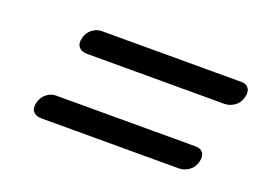

<svg xmlns="http://www.w3.org/2000/svg" viewBox="-53 -581 648 476"><g transform="rotate(20 271.5 -343.0)"><path d="M108.5 -437Q112.5 -452 124 -460.8Q135.5 -469.5 148 -469.5H517.5Q530 -469.5 536.2 -460.8Q542.5 -452 538.5 -437Q534.5 -421 522 -412.5Q509.5 -404 496.5 -404H133Q119 -404 111.8 -412.5Q104.5 -421 108.5 -437ZM57 -248Q61 -263 72.5 -271.8Q84 -280.5 96.5 -280.5H466Q478.5 -280.5 484.8 -271.8Q491 -263 487 -248Q483 -232 470.5 -223.5Q458 -215 445 -215H81.5Q67.5 -215 60.2 -223.5Q53 -232 57 -248Z"/></g></svg>

Font: Fraunces 72pt SuperSoft
Style: Italic
Weight: 400
Italic angle: -16°
Version: Version 1.000;[b76b70a41]